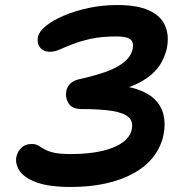

<svg xmlns="http://www.w3.org/2000/svg" viewBox="-20 -732 740 764"><path d="M262 12Q176 12 126.5 -6Q77 -24 58.5 -51.5Q40 -79 45 -107Q50 -130 65.5 -144.5Q81 -159 106 -159Q122 -159 132 -153Q142 -147 155 -139Q168 -131 192.5 -125Q217 -119 262 -119Q333 -119 385 -131Q437 -143 467.5 -165Q498 -187 504 -216Q511 -248 492 -265.5Q473 -283 426.5 -290.5Q380 -298 305 -298Q267 -298 253 -320.5Q239 -343 244 -371Q248 -388 260.5 -400Q273 -412 296 -417Q355 -430 400.5 -446Q446 -462 474 -485Q502 -508 508 -538Q512 -558 505 -568.5Q498 -579 482 -583Q466 -587 445 -587Q383 -587 341 -577.5Q299 -568 269.5 -556.5Q240 -545 219 -535.5Q198 -526 179 -526Q162 -526 150 -533.5Q138 -541 133 -554Q128 -567 131 -586Q136 -607 163 -629Q190 -651 234.5 -670Q279 -689 333.5 -700.5Q388 -712 447 -712Q525 -712 572 -691Q619 -670 636.5 -631Q654 -592 644 -540Q638 -513 623.5 -485.5Q609 -458 581 -434Q553 -410 509.5 -391.5Q466 -373 403 -363L406 -393Q476 -393 523.5 -377.5Q571 -362 597 -335.5Q623 -309 631 -273.5Q639 -238 631 -197Q621 -148 591 -109Q561 -70 512.5 -43Q464 -16 401 -2Q338 12 262 12Z"/></svg>

Font: Shantell Sans SemiBold
Style: Italic
Weight: 600
Italic angle: -11°
Designer: Stephen Nixon, Anya Danilova, Shantell Martin
Foundry: Arrow Type
Version: Version 1.011;[c5ecc13dd]